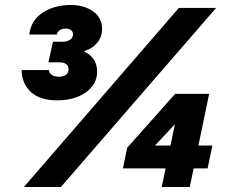

<svg xmlns="http://www.w3.org/2000/svg" viewBox="-20 -753 917 773"><path d="M210 -349Q141 -349 104.5 -382.5Q68 -416 67 -471H177Q179 -455 191.5 -449.5Q204 -444 217 -444Q234 -444 245 -451.5Q256 -459 256 -474Q256 -488 246.5 -495Q237 -502 219 -502H175L193 -585H232Q251 -585 262.5 -593.5Q274 -602 274 -615Q274 -626 265.5 -632Q257 -638 246 -638Q230 -638 220.5 -631.5Q211 -625 209 -614H98Q104 -670 151 -701.5Q198 -733 266 -733Q293 -733 316 -726Q339 -719 356 -706.5Q373 -694 382 -676.5Q391 -659 391 -637Q391 -605 372 -581.5Q353 -558 321 -548L320 -544Q340 -537 355.5 -516.5Q371 -496 371 -465Q371 -413 325.5 -381Q280 -349 210 -349ZM76 0 700 -721H850L225 0ZM631 0 702 -337 743 -316 604 -167H835L816 -75H475L492 -158L685 -375H822L744 0Z"/></svg>

Font: Mona Sans ExtraLight Black
Style: Italic
Weight: 900
Italic angle: -11.6951°
Version: Version 2.000